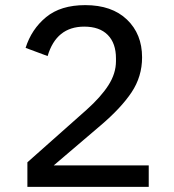

<svg xmlns="http://www.w3.org/2000/svg" viewBox="-20 -730 680 750"><path d="M561 0H87V-96L318 -301Q374 -351 403.5 -397Q433 -443 433 -491V-502Q433 -561 401 -593.5Q369 -626 309 -626Q200 -626 166 -511L80 -543Q103 -616 160 -663Q217 -710 313 -710Q417 -710 476 -653.5Q535 -597 535 -506Q535 -431 494 -369.5Q453 -308 373 -240L190 -84H561Z"/></svg>

Font: Writer
Style: Regular
Weight: 400
Monospace: yes
Designer: Mike Abbink, Paul van der Laan, Pieter van Rosmalen
Foundry: Bold Monday
Version: Version 2.001 2020